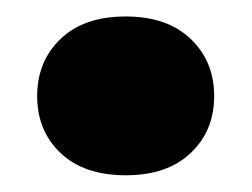

<svg xmlns="http://www.w3.org/2000/svg" viewBox="-20 -202 304 232"><path d="M210.4 -17.1Q182.1 9.8 131.8 9.8Q81.5 9.8 53.2 -17.1Q24.9 -43.9 24.9 -85.9Q24.9 -127.9 53.2 -155Q81.5 -182.1 131.8 -182.1Q182.1 -182.1 210.4 -155Q238.8 -127.9 238.8 -85.9Q238.8 -43.9 210.4 -17.1Z"/></svg>

Font: Creato Display Black
Style: Regular
Weight: 900
Version: Version 1.000